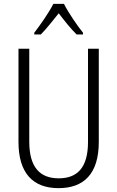

<svg xmlns="http://www.w3.org/2000/svg" viewBox="-20 -1033 609 997"><path d="M312 -1013H257C235 -969 189 -903 158 -863V-854H192C220 -882 255 -927 285 -964C314 -926 347 -884 378 -854H411V-863C384 -896 335 -967 312 -1013ZM493 -296V-780H437V-296C437 -162 381 -107 285 -107C187 -107 132 -165 132 -297V-780H76V-296C76 -135 150 -56 284 -56C414 -56 493 -129 493 -296Z"/></svg>

Font: Noto Sans Malayalam UI Condensed Light
Style: Regular
Weight: 300
Width: 3
Designer: Jelle Bosma - Monotype Design Team
Foundry: Monotype Imaging Inc.
Version: Version 2.104